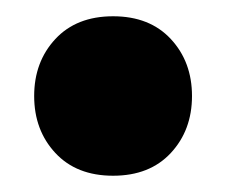

<svg xmlns="http://www.w3.org/2000/svg" viewBox="-20 -199 278 236"><path d="M22 -81Q22 -123 48 -151Q74 -179 119 -179Q164 -179 190 -151Q216 -123 216 -81Q216 -39 190 -11Q164 17 119 17Q74 17 48 -11Q22 -39 22 -81Z"/></svg>

Font: Baloo Chettan
Style: Regular
Weight: 400
Designer: Maithili Shingre and Ek Type
Foundry: Ek Type
Version: Version 1.443;PS 1.000;hotconv 16.6.51;makeotf.lib2.5.65220;